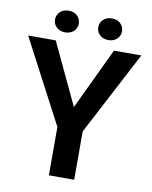

<svg xmlns="http://www.w3.org/2000/svg" viewBox="-95 -948 804 1018"><g transform="rotate(10 307.5 -439.0)"><path d="M150.9 -710.9 307.1 -379.4 464.4 -710.9H611.8L375.5 -260.3V0H239.3V-260.3L2.4 -710.9ZM127.9 -819.3Q127.9 -844.2 145.8 -861.1Q163.6 -877.9 191.9 -877.9Q220.7 -877.9 238.3 -861.1Q255.9 -844.2 255.9 -819.3Q255.9 -794.9 238.3 -778.1Q220.7 -761.2 191.9 -761.2Q163.6 -761.2 145.8 -778.1Q127.9 -794.9 127.9 -819.3ZM360.8 -818.8Q360.8 -843.8 378.7 -860.6Q396.5 -877.4 424.8 -877.4Q453.1 -877.4 470.9 -860.6Q488.8 -843.8 488.8 -818.8Q488.8 -794.4 470.9 -777.6Q453.1 -760.7 424.8 -760.7Q396.5 -760.7 378.7 -777.6Q360.8 -794.4 360.8 -818.8Z"/></g></svg>

Font: Vazirmatn UI FD SemiBold
Style: Regular
Weight: 600
Designer: Saber Rastikerdar
Foundry: Saber Rastikerdar
Version: Version 33.003